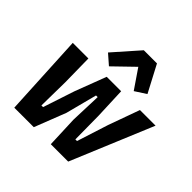

<svg xmlns="http://www.w3.org/2000/svg" viewBox="-199 -976 1156 1156"><g transform="rotate(45 379.5 -398.0)"><path d="M54 -525H187L190 -325L187 -125H201L267 -325L343 -525H466L474 -325L476 -125H490L554 -325L626 -525H759L540 0H392L384 -200L391 -400H377L325 -200L247 0H81ZM500 -796 590 -625 519 -579 435 -702 308 -579 245 -634 388 -796Z"/></g></svg>

Font: IBM Plex Sans Cond
Style: Bold Italic
Weight: 700
Width: 3
Italic angle: -11°
Designer: Mike Abbink, Paul van der Laan, Pieter van Rosmalen
Foundry: Bold Monday
Version: Version 1.3